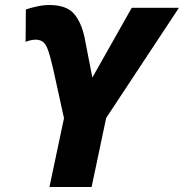

<svg xmlns="http://www.w3.org/2000/svg" viewBox="-20 -745 733 765"><path d="M177 0 235 -274 191 -474Q180 -522 171 -546.5Q162 -571 150 -579Q138 -587 121 -587Q114 -587 102 -584.5Q90 -582 82 -578L83 -707Q98 -713 125.5 -719Q153 -725 176 -725Q244 -725 274 -691Q304 -657 317 -595L348 -436L505 -714H693L403 -275L345 0Z"/></svg>

Font: Noto Sans Disp ExtBd
Style: Italic
Weight: 800
Italic angle: -12°
Designer: Monotype Design Team
Foundry: Monotype Imaging Inc.
Version: Version 2.000;GOOG;noto-source:20170915:90ef993387c0